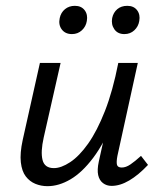

<svg xmlns="http://www.w3.org/2000/svg" viewBox="-20 -632 552 659"><path d="M143 7Q121 7 101.5 -1Q82 -9 68.5 -26.5Q55 -44 51.5 -75Q48 -106 58 -152L117 -416H188L130 -160Q119 -111 126 -83Q133 -55 165 -55Q190 -55 221 -75.5Q252 -96 282.5 -139Q313 -182 340 -250.5Q367 -319 386 -416H427Q404 -302 371 -221.5Q338 -141 300 -90.5Q262 -40 222 -16.5Q182 7 143 7ZM363 6Q346 6 333.5 -3.5Q321 -13 317 -31Q313 -49 319 -77L394 -416H453L383 -97Q379 -76 381.5 -66.5Q384 -57 398 -57Q412 -57 427.5 -67.5Q443 -78 464 -97L488 -66Q455 -31 423.5 -12.5Q392 6 363 6ZM227 -515Q204 -515 192 -531Q180 -547 185 -570Q189 -589 203 -600.5Q217 -612 237 -612Q259 -612 270.5 -597Q282 -582 278 -560Q275 -541 261 -528Q247 -515 227 -515ZM407 -515Q384 -515 372.5 -531.5Q361 -548 365 -570Q369 -589 382.5 -600.5Q396 -612 417 -612Q439 -612 450.5 -597Q462 -582 458 -560Q455 -541 441 -528Q427 -515 407 -515Z"/></svg>

Font: Ysabeau Office Medium
Style: Italic
Weight: 500
Italic angle: -12°
Designer: Christian Thalmann (Catharsis Fonts)
Version: Version 2.001;gftools[0.9.30]; featfreeze: tnum,lnum,ss02